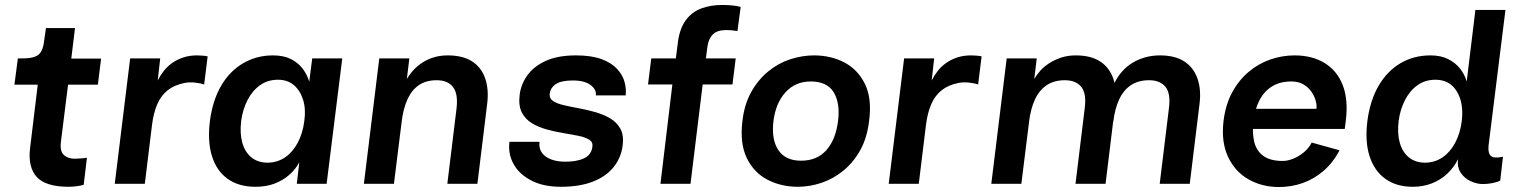

<svg xmlns="http://www.w3.org/2000/svg" viewBox="-20 -740 6128 773"><path d="M257 12Q164 12 128 -27.5Q92 -67 101 -143L132 -399H38L52 -505H72Q102 -505 120 -511.5Q138 -518 146.5 -534Q155 -550 158 -578L165 -627H282L267 -504H387L374 -399H254L225 -167Q221 -130 237.5 -115.5Q254 -101 280 -101Q290 -101 304 -102Q318 -103 330 -105L317 4Q304 8 286.5 10Q269 12 257 12Z M442 0 504 -505H625L615 -416Q625 -436 639.5 -454.5Q654 -473 674 -487Q694 -501 719 -509Q744 -517 773 -517Q781 -517 795 -516Q809 -515 816 -513L802 -400Q788 -405 765 -407.5Q742 -410 723 -406Q682 -398 655 -376.5Q628 -355 613 -320Q598 -285 592 -237L563 0Z M1009 12Q941 12 896.5 -20Q852 -52 833.5 -111Q815 -170 825 -252Q836 -336 870.5 -395Q905 -454 959 -485.5Q1013 -517 1079 -517Q1122 -517 1151.5 -502Q1181 -487 1199 -463Q1217 -439 1225 -411L1237 -505H1358L1295 0H1175L1185 -87Q1170 -58 1144 -35.5Q1118 -13 1084.5 -0.5Q1051 12 1009 12ZM1059 -85Q1098 -86 1128.5 -107Q1159 -128 1179 -166Q1199 -204 1205 -252Q1212 -300 1200.5 -337.5Q1189 -375 1163.5 -397Q1138 -419 1099 -419Q1058 -419 1027 -397Q996 -375 976.5 -337Q957 -299 951 -253Q945 -203 955.5 -165.5Q966 -128 992 -106.5Q1018 -85 1059 -85Z M1445 0 1507 -505H1628L1618 -422Q1627 -438 1642 -455Q1657 -472 1677.5 -486Q1698 -500 1724.5 -508.5Q1751 -517 1782 -517Q1843 -517 1880.5 -493Q1918 -469 1933.5 -424Q1949 -379 1941 -319L1902 0H1781L1818 -303Q1825 -362 1804 -389.5Q1783 -417 1738 -417Q1695 -417 1666 -397Q1637 -377 1620 -339Q1603 -301 1597 -249L1566 0Z M2238 12Q2168 12 2119.5 -13Q2071 -38 2048 -79Q2025 -120 2031 -169H2152Q2149 -142 2162 -124.5Q2175 -107 2199.5 -98Q2224 -89 2256 -89Q2303 -89 2332 -103Q2361 -117 2365 -149Q2368 -168 2351.5 -178Q2335 -188 2307.5 -193.5Q2280 -199 2246.5 -204.5Q2213 -210 2180.5 -219Q2148 -228 2121.5 -244Q2095 -260 2081 -287Q2067 -314 2072 -357Q2077 -400 2103 -436.5Q2129 -473 2177.5 -495Q2226 -517 2299 -517Q2361 -517 2401.5 -502Q2442 -487 2464.5 -462.5Q2487 -438 2494.5 -410Q2502 -382 2499 -356H2379Q2382 -379 2358 -397.5Q2334 -416 2286 -416Q2240 -416 2218 -401.5Q2196 -387 2193 -362Q2191 -344 2206.5 -333.5Q2222 -323 2250 -316.5Q2278 -310 2311 -304Q2344 -298 2377 -288.5Q2410 -279 2436.5 -263.5Q2463 -248 2477.5 -222Q2492 -196 2487 -155Q2481 -106 2451 -68Q2421 -30 2367.5 -9Q2314 12 2238 12Z M2639 0 2687 -400H2589L2602 -505H2701L2710 -576Q2718 -628 2742 -660Q2766 -692 2803.5 -706Q2841 -720 2887 -720Q2908 -720 2929 -718Q2950 -716 2962 -712L2949 -615Q2938 -617 2926 -618Q2914 -619 2904 -619Q2867 -619 2849.5 -601Q2832 -583 2828 -551L2822 -505H2942L2929 -400H2809L2760 0Z M3192 12Q3125 12 3070 -16.5Q3015 -45 2986.5 -104Q2958 -163 2969 -253Q2977 -321 3005 -370.5Q3033 -420 3073.5 -453Q3114 -486 3162 -501.5Q3210 -517 3257 -517Q3325 -517 3379.5 -488.5Q3434 -460 3462.5 -401.5Q3491 -343 3479 -253Q3471 -185 3443.5 -135.5Q3416 -86 3375.5 -53Q3335 -20 3287.5 -4Q3240 12 3192 12ZM3205 -93Q3270 -93 3307.5 -136Q3345 -179 3354 -253Q3363 -325 3336.5 -368.5Q3310 -412 3244 -412Q3182 -412 3142.5 -368.5Q3103 -325 3094 -253Q3085 -179 3113.5 -136Q3142 -93 3205 -93Z M3558 0 3620 -505H3741L3731 -416Q3741 -436 3755.5 -454.5Q3770 -473 3790 -487Q3810 -501 3835 -509Q3860 -517 3889 -517Q3897 -517 3911 -516Q3925 -515 3932 -513L3918 -400Q3904 -405 3881 -407.5Q3858 -410 3839 -406Q3798 -398 3771 -376.5Q3744 -355 3729 -320Q3714 -285 3708 -237L3679 0Z M3971 0 4033 -505H4154L4144 -422Q4153 -438 4168 -455Q4183 -472 4205 -486Q4227 -500 4253.5 -508.5Q4280 -517 4311 -517Q4371 -517 4408.5 -493Q4446 -469 4462 -424Q4478 -379 4470 -319L4431 0H4310L4347 -303Q4355 -363 4333.5 -390Q4312 -417 4267 -417Q4224 -417 4194 -397Q4164 -377 4146.5 -339Q4129 -301 4123 -249L4092 0ZM4649 0 4686 -303Q4694 -363 4672.5 -390Q4651 -417 4606 -417Q4563 -417 4533 -397Q4503 -377 4485.5 -339Q4468 -301 4462 -249L4467 -406Q4479 -431 4497.5 -452Q4516 -473 4540 -487.5Q4564 -502 4592 -509.5Q4620 -517 4650 -517Q4710 -517 4747.5 -493Q4785 -469 4801 -424Q4817 -379 4809 -319L4770 0Z M5129 13Q5061 13 5006.5 -18Q4952 -49 4924 -109Q4896 -169 4906 -253Q4914 -319 4941 -368.5Q4968 -418 5007.5 -451Q5047 -484 5094.5 -500.5Q5142 -517 5192 -517Q5262 -517 5312.5 -486.5Q5363 -456 5386 -397Q5409 -338 5398 -252L5394 -221H4999L5009 -302H5280Q5282 -316 5277 -334.5Q5272 -353 5260 -370.5Q5248 -388 5228 -400Q5208 -412 5179 -412Q5133 -412 5101 -392Q5069 -372 5050.5 -336Q5032 -300 5026 -252Q5021 -206 5029.5 -169.5Q5038 -133 5066 -112.5Q5094 -92 5144 -92Q5164 -92 5186.5 -101Q5209 -110 5229 -126.5Q5249 -143 5261 -166L5373 -135Q5347 -85 5308.5 -52Q5270 -19 5224.5 -3Q5179 13 5129 13Z M5850 -99Q5833 -65 5806 -40Q5779 -15 5744 -1.5Q5709 12 5668 12Q5602 12 5557.5 -20Q5513 -52 5494 -111Q5475 -170 5485 -252Q5496 -336 5530.5 -395Q5565 -454 5618.5 -485.5Q5672 -517 5739 -517Q5781 -517 5810.5 -502Q5840 -487 5858.5 -463.5Q5877 -440 5885 -412L5920 -700H6041L5973 -154Q5970 -124 5982 -112.5Q5994 -101 6031 -109L6020 -13Q6009 -7 5989.5 -3Q5970 1 5950 1Q5926 1 5901 -10.5Q5876 -22 5861 -44.5Q5846 -67 5850 -99ZM5719 -85Q5758 -86 5788.5 -107Q5819 -128 5839 -166Q5859 -204 5865 -252Q5874 -324 5845.5 -371.5Q5817 -419 5759 -419Q5718 -419 5687 -397Q5656 -375 5636.5 -337Q5617 -299 5611 -253Q5605 -203 5615.5 -165.5Q5626 -128 5652 -106.5Q5678 -85 5719 -85Z"/></svg>

Font: Inclusive Sans SemiBold
Style: Italic
Weight: 600
Italic angle: -7°
Designer: Olivia King
Foundry: Olivia King
Version: Version 2.004